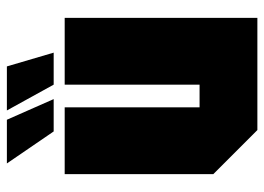

<svg xmlns="http://www.w3.org/2000/svg" viewBox="-125 -643 768 558"><g transform="rotate(-90 259.0 -364.0)"><path d="M486 -560V0H160L32 -128V-560H226V-168H292V-560ZM345 -728 385 -592H292L217 -728ZM190 -728 250 -592H156L63 -728Z"/></g></svg>

Font: Tektur Condensed ExtraBold
Style: Regular
Weight: 800
Width: 3
Designer: Adam Jagosz
Foundry: Adam Jagosz
Version: Version 1.005;gftools[0.9.30]